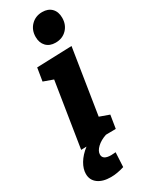

<svg xmlns="http://www.w3.org/2000/svg" viewBox="-273 -837 853 1106"><g transform="rotate(-30 154.0 -284.0)"><path d="M320 -709Q320 -663 291 -633Q262 -603 216 -603Q177 -603 154.5 -626.5Q132 -650 132 -689Q132 -735 161.5 -765Q191 -795 236 -795Q275 -795 297.5 -772Q320 -749 320 -709ZM52 -533 285 -541 217 -110 281 -87 267 0 201 1Q162 14 138 37Q114 60 114 83Q114 118 169 118Q177 118 199 116L194 212Q146 227 105 227Q51 227 19.5 203.5Q-12 180 -12 139Q-12 106 9 70.5Q30 35 70 4L34 5L102 -424L38 -447Z"/></g></svg>

Font: Bitter Pro ExtraBold
Style: Italic
Weight: 800
Italic angle: -9°
Designer: Sol Matas, and Bitter project Authors
Foundry: Sol Matas
Version: Version 1.010